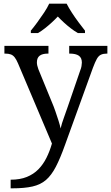

<svg xmlns="http://www.w3.org/2000/svg" viewBox="-20 -786 605 1046"><path d="M38 193Q89 193 126 178Q163 163 189 136.5Q215 110 233 74Q251 38 263 -4L78 -441Q69 -462 60 -473.5Q51 -485 39 -489.5Q27 -494 7 -494H4V-536H244V-494H241Q211 -494 196 -482.5Q181 -471 181 -446Q181 -438 183 -429Q185 -420 189 -409L262 -231Q272 -208 281.5 -180.5Q291 -153 299 -128Q307 -103 310 -86Q317 -115 328.5 -146Q340 -177 350 -207L417 -402Q422 -414 424 -425.5Q426 -437 426 -445Q426 -471 409.5 -482.5Q393 -494 360 -494H357V-536H565V-494H562Q543 -494 530 -488Q517 -482 507.5 -465Q498 -448 486 -416L334 4Q308 77 284 123Q260 169 230.5 194.5Q201 220 157 230Q113 240 47 240H38ZM148 -619Q164 -638 183 -664Q202 -690 220 -717Q238 -744 248 -766H343Q354 -744 371.5 -717Q389 -690 408.5 -664Q428 -638 443 -619V-606H404Q385 -617 365.5 -632Q346 -647 328 -663.5Q310 -680 295 -696Q280 -680 262 -663.5Q244 -647 225 -632Q206 -617 187 -606H148Z"/></svg>

Font: Noto Serif Armenian
Style: Regular
Weight: 400
Designer: Monotype Design Team
Foundry: Monotype Imaging Inc.
Version: Version 2.007